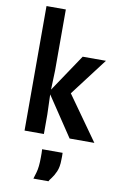

<svg xmlns="http://www.w3.org/2000/svg" viewBox="-109 -819 725 1154"><g transform="rotate(10 253.5 -242.5)"><path d="M78 0V-760H196V-387L192 -270L345 -498H487L313 -269L504 0H353L192 -241L196 -119V0ZM180.5 275Q183 266.5 192.8 233.8Q202.5 201 202.5 141Q202.5 129 202.5 116.8Q202.5 104.5 201.5 92H326.5Q327.5 98 327 114Q326.5 130 326.5 134Q326.5 178 313.8 206.8Q301 235.5 287.8 252Q274.5 268.5 272.5 275Z"/></g></svg>

Font: Alatsi
Style: Regular
Weight: 400
Designer: Spyros Zevelakis, Eben Sorkin
Foundry: www.sorkintype.com
Version: Version 1.008; ttfautohint (v1.8.4.7-5d5b)